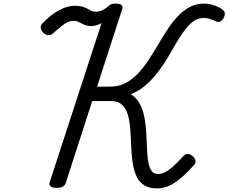

<svg xmlns="http://www.w3.org/2000/svg" viewBox="-20 -1031 1271 1068"><path d="M853 17Q811 17 784 0.5Q757 -16 742.5 -44Q728 -72 721 -108.5Q714 -145 711.5 -185.5Q709 -226 707.5 -266Q706 -306 701.5 -342.5Q697 -379 686 -407.5Q675 -436 653.5 -452.5Q632 -469 597 -469H493L346 -14Q342 0 330 7Q318 14 295 14Q273 14 262.5 6.5Q252 -1 256 -16L545 -903Q531 -894 515.5 -890Q500 -886 487 -886Q470 -886 457.5 -890Q445 -894 435 -900Q425 -906 414.5 -910.5Q404 -915 390 -915Q372 -915 356.5 -908Q341 -901 322 -885.5Q303 -870 273 -844Q261 -834 246.5 -835.5Q232 -837 218 -852Q207 -865 206.5 -878Q206 -891 217 -902Q252 -938 284.5 -959.5Q317 -981 345 -990Q373 -999 394 -999Q420 -999 436.5 -994.5Q453 -990 465.5 -983Q478 -976 488 -971Q498 -966 512 -966Q532 -966 550 -974.5Q568 -983 582 -996Q591 -1005 601 -1008Q611 -1011 621 -1011Q644 -1011 654.5 -1004Q665 -997 660 -981L520 -549H592Q640 -549 677.5 -568.5Q715 -588 746 -620.5Q777 -653 804.5 -694.5Q832 -736 857.5 -779.5Q883 -823 910 -864.5Q937 -906 967.5 -939Q998 -972 1034.5 -991.5Q1071 -1011 1116 -1011Q1139 -1011 1161.5 -1004.5Q1184 -998 1206 -986Q1225 -974 1229.5 -962Q1234 -950 1224 -931Q1214 -914 1202.5 -910Q1191 -906 1173 -916Q1156 -923 1143.5 -927Q1131 -931 1112 -931Q1084 -931 1061 -916Q1038 -901 1017.5 -876Q997 -851 977 -819Q957 -787 936.5 -750.5Q916 -714 892.5 -678Q869 -642 841.5 -609Q814 -576 781 -549.5Q748 -523 707 -507Q735 -490 752 -463Q769 -436 778 -401.5Q787 -367 790.5 -329Q794 -291 795.5 -253Q797 -215 799 -180.5Q801 -146 807 -119.5Q813 -93 825 -78Q837 -63 859 -63Q878 -63 898 -73Q918 -83 943 -105Q968 -127 1000 -163Q1009 -174 1022.5 -174.5Q1036 -175 1051 -163Q1064 -152 1067 -138.5Q1070 -125 1060 -114Q1002 -48 953 -15.5Q904 17 853 17Z"/></svg>

Font: Playwrite CA
Style: Regular
Weight: 400
Designer: Veronika Burian, José Scaglione
Foundry: TypeTogether
Version: Version 1.002